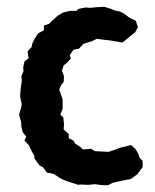

<svg xmlns="http://www.w3.org/2000/svg" viewBox="-20 -531 454 564"><path d="M215 11 210 12 182 3 166 -3 153 -10 138 -20 118 -24 106 -40 96 -45 81 -66V-73L73 -87L65 -104L52 -118L57 -130L47 -142L43 -157L42 -173L36 -194L41 -211L44 -224L39 -248L41 -273L44 -293L43 -308L49 -322L48 -332L52 -351L64 -360L61 -380L73 -393L75 -404L84 -421L92 -433L109 -442V-456L124 -461L135 -472L151 -486L167 -495L186 -499H204L211 -505L231 -509L244 -508L266 -510L286 -511L306 -505L318 -500L333 -497L346 -490L360 -479L379 -470L385 -451L377 -436L364 -426L345 -410L339 -406L305 -412L287 -414L265 -417L250 -410L225 -402L212 -388L196 -385L185 -369L188 -359L176 -346L167 -339L162 -323L168 -307L167 -290L160 -282L154 -268L164 -239V-211L157 -194L166 -186L168 -166L167 -151L182 -137V-125L196 -118L201 -109L215 -100L224 -92L248 -94L258 -87L277 -86L299 -85L317 -91L336 -98L350 -101L365 -105L379 -92L387 -78L389 -69L399 -58V-40L383 -19L364 -5L342 -1L311 6L298 13H281L259 10L239 12Z"/></svg>

Font: Winky Rough Medium
Style: Regular
Weight: 500
Designer: Simon Atzbach
Foundry: typofactur
Version: Version 1.206; ttfautohint (v1.8.4.7-5d5b)